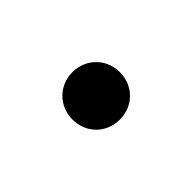

<svg xmlns="http://www.w3.org/2000/svg" viewBox="-30 -363 310 310"><g transform="rotate(45 125.0 -208.0)"><path d="M125 -154.2C156.2 -154.2 179.2 -177.8 179.2 -208.3C179.2 -238.9 156.2 -262.5 125 -262.5C94.4 -262.5 70.8 -238.9 70.8 -208.3C70.8 -177.8 94.4 -154.2 125 -154.2Z"/></g></svg>

Font: Afacad
Style: Regular
Weight: 400
Designer: Kristian Moeller
Foundry: Dicotype
Version: Version 1.000